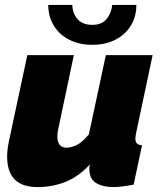

<svg xmlns="http://www.w3.org/2000/svg" viewBox="-20 -750 658 780"><path d="M132 10Q9 10 9 -114Q9 -129 11 -145.5Q13 -162 17 -180L91 -526H280L216 -223Q213 -208 213 -196Q213 -150 251 -150Q268 -150 290 -160Q312 -170 341 -204L410 -526H600L533 -210Q530 -195 530 -186Q530 -161 557 -160L523 0Q497 5 476.5 7.5Q456 10 441 10Q398 10 370.5 -6.5Q343 -23 343 -63Q343 -68 343.5 -72.5Q344 -77 345 -82Q300 -33 247 -11.5Q194 10 132 10ZM355 -568Q302 -568 261.5 -588.5Q221 -609 198.5 -646Q176 -683 176 -730H274Q274 -697 294.5 -673Q315 -649 355 -649Q393 -649 412.5 -672Q432 -695 436 -730H534Q534 -683 511.5 -646Q489 -609 448.5 -588.5Q408 -568 355 -568Z"/></svg>

Font: Raleway Black
Style: Italic
Weight: 900
Italic angle: -12°
Designer: Matt McInerney, Pablo Impallari, Rodrigo Fuenzalida
Foundry: Matt McInerney, Pablo Impallari, Rodrigo Fuenzalida
Version: Version 4.101;RELEASE